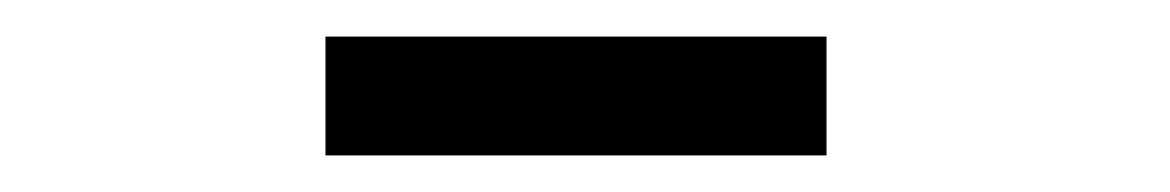

<svg xmlns="http://www.w3.org/2000/svg" viewBox="-20 -788 640 105"><path d="M158 -768H432V-703H158Z"/></svg>

Font: Cinzel Bold(RUS BY LYAJKA)
Style: Regular
Weight: 700
Designer: Natanael Gama
Version: Version 1.001;PS 001.001;hotconv 1.0.56;makeotf.lib2.0.21325